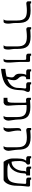

<svg xmlns="http://www.w3.org/2000/svg" viewBox="1546 -2126 630 3763"><g transform="rotate(90 1861.5 -245.0)"><path d="M431.2 -234.9Q431.2 -212.9 433.1 -193.6Q435.1 -174.3 437.5 -157Q439.9 -139.6 441.9 -124.5Q443.8 -109.4 443.8 -96.2Q443.8 -58.1 437.7 -35.4Q431.6 -12.7 415.5 0H358.4Q362.8 -3.9 367.2 -9.3Q371.6 -14.6 374.8 -22.2Q377.9 -29.8 380.1 -40.3Q382.3 -50.8 382.3 -64.9V-264.6Q382.3 -321.3 371.1 -358.2Q359.9 -395 336.2 -416.7Q312.5 -438.5 275.9 -447.3Q239.3 -456.1 188.5 -456.1Q164.1 -456.1 141.1 -454.3Q118.2 -452.6 99.4 -450.7Q80.6 -448.7 66.9 -447Q53.2 -445.3 47.9 -445.3Q31.2 -445.3 18.8 -454.1Q6.3 -462.9 6.3 -481V-540H45.4V-534.7Q45.4 -529.3 49.3 -526.1Q53.2 -522.9 65.4 -522.9Q80.1 -522.9 108.9 -526.1Q137.7 -529.3 188.5 -529.3Q261.2 -529.3 308.3 -513.2Q355.5 -497.1 382.8 -465.6Q410.2 -434.1 420.7 -387.5Q431.2 -340.8 431.2 -279.8Z M939 -234.9Q939 -212.9 940.9 -193.6Q942.9 -174.3 945.3 -157Q947.8 -139.6 949.7 -124.5Q951.7 -109.4 951.7 -96.2Q951.7 -58.1 945.6 -35.4Q939.5 -12.7 923.3 0H866.2Q870.6 -3.9 875 -9.3Q879.4 -14.6 882.6 -22.2Q885.7 -29.8 887.9 -40.3Q890.1 -50.8 890.1 -64.9V-264.6Q890.1 -321.3 878.9 -358.2Q867.7 -395 844 -416.7Q820.3 -438.5 783.7 -447.3Q747.1 -456.1 696.3 -456.1Q671.9 -456.1 648.9 -454.3Q626 -452.6 607.2 -450.7Q588.4 -448.7 574.7 -447Q561 -445.3 555.7 -445.3Q539.1 -445.3 526.6 -454.1Q514.2 -462.9 514.2 -481V-540H553.2V-534.7Q553.2 -529.3 557.1 -526.1Q561 -522.9 573.2 -522.9Q587.9 -522.9 616.7 -526.1Q645.5 -529.3 696.3 -529.3Q769 -529.3 816.2 -513.2Q863.3 -497.1 890.6 -465.6Q918 -434.1 928.5 -387.5Q939 -340.8 939 -279.8Z M1206.5 -96.2Q1206.5 -58.1 1200.4 -35.4Q1194.3 -12.7 1178.2 0H1130.9Q1135.3 -3.9 1139.6 -9.3Q1144 -14.6 1147.2 -22.2Q1150.4 -29.8 1152.6 -40.3Q1154.8 -50.8 1154.8 -64.9V-388.2Q1154.8 -406.2 1154.1 -417Q1153.3 -427.7 1150.4 -433.6Q1147.5 -439.5 1141.8 -441.2Q1136.2 -442.9 1127 -442.9H1081.5Q1061 -442.9 1046.6 -451.7Q1032.2 -460.4 1032.2 -481V-540H1071.3V-531.7Q1071.3 -528.8 1072.5 -526.4Q1073.7 -523.9 1077.4 -522.2Q1081.1 -520.5 1087.6 -519.5Q1094.2 -518.6 1105 -518.6H1168Q1177.2 -518.6 1185.5 -512.5Q1193.8 -506.3 1193.8 -486.8V-378.9Q1193.8 -340.8 1194.8 -312Q1195.8 -283.2 1197.3 -260.3Q1198.7 -237.3 1200.2 -218.3Q1201.7 -199.2 1203.1 -180.7Q1204.6 -162.1 1205.6 -141.8Q1206.5 -121.6 1206.5 -96.2Z M1452.6 -442.9H1388.2Q1367.7 -442.9 1353.3 -451.7Q1338.9 -460.4 1338.9 -481V-540H1377.9V-531.7Q1377.9 -528.8 1379.2 -526.4Q1380.4 -523.9 1384 -522.2Q1387.7 -520.5 1394.3 -519.5Q1400.9 -518.6 1411.6 -518.6H1532.2V-442.9H1522.9Q1508.8 -442.9 1499.5 -439Q1490.2 -435.1 1484.9 -427.2Q1479.5 -419.4 1477.3 -407.2Q1475.1 -395 1475.1 -378.4Q1475.1 -354 1481 -338.4Q1486.8 -322.8 1495.4 -311.3Q1503.9 -299.8 1513.9 -290.3Q1523.9 -280.8 1532.5 -268.8Q1541 -256.8 1546.9 -240.5Q1552.7 -224.1 1552.7 -198.7Q1552.7 -176.3 1547.1 -145.8Q1541.5 -115.2 1528.8 -72.8Q1568.4 -86.4 1600.6 -106.2Q1632.8 -126 1655.8 -152.6Q1678.7 -179.2 1691.4 -213.4Q1704.1 -247.6 1704.1 -291Q1704.1 -312 1705.8 -334.2Q1707.5 -356.4 1709.7 -374.8Q1711.9 -393.1 1713.6 -405Q1715.3 -417 1715.3 -417.5Q1715.3 -442.9 1692.4 -442.9H1642.1Q1621.6 -442.9 1607.2 -451.7Q1592.8 -460.4 1592.8 -481V-540H1631.8V-531.7Q1631.8 -528.8 1633.1 -526.4Q1634.3 -523.9 1637.9 -522.2Q1641.6 -520.5 1648.2 -519.5Q1654.8 -518.6 1665.5 -518.6H1725.1Q1741.7 -518.6 1752.9 -515.4Q1764.2 -512.2 1770.8 -506.6Q1777.3 -501 1780 -493.9Q1782.7 -486.8 1782.7 -479Q1782.7 -470.7 1780.5 -462.2Q1778.3 -453.6 1775.1 -445.8Q1772 -438 1768.8 -431.6Q1765.6 -425.3 1763.7 -421.4Q1759.3 -412.6 1756.3 -401.1Q1753.4 -389.6 1751.7 -376.7Q1750 -363.8 1749 -350.1Q1748 -336.4 1747.6 -324.2Q1745.6 -265.6 1736.8 -217.5Q1728 -169.4 1709.5 -130.6Q1690.9 -91.8 1660.4 -61.5Q1629.9 -31.2 1584.2 -9.3Q1538.6 12.7 1476.1 27.3Q1413.6 42 1330.6 50.3V-33.2Q1370.1 -37.1 1407.7 -43.2Q1445.3 -49.3 1480 -58.1Q1489.7 -91.3 1493.4 -114.7Q1497.1 -138.2 1497.1 -154.8Q1497.1 -175.3 1491.7 -187Q1486.3 -198.7 1478.5 -206.3Q1470.7 -213.9 1461.2 -220.7Q1451.7 -227.5 1443.8 -239Q1436 -250.5 1430.7 -269Q1425.3 -287.6 1425.3 -319.3Q1425.3 -331.5 1425.8 -349.4Q1426.3 -367.2 1429 -385.3Q1431.6 -403.3 1437 -418.9Q1442.4 -434.6 1452.6 -442.9Z M2344.7 -96.2Q2344.7 -77.1 2340.3 -62Q2335.9 -46.9 2329.3 -35.2Q2322.8 -23.4 2314.2 -14.9Q2305.7 -6.3 2297.9 0H2250.5Q2254.9 -3.9 2259.3 -9.3Q2263.7 -14.6 2266.8 -22.2Q2270 -29.8 2272.2 -40.3Q2274.4 -50.8 2274.4 -64.9V-269.5Q2274.4 -323.2 2263.2 -358.4Q2252 -393.6 2228.3 -414.1Q2204.6 -434.6 2168 -442.9Q2131.3 -451.2 2080.6 -451.2Q2070.8 -451.2 2060.3 -450.7Q2049.8 -450.2 2038.6 -449.2V-378.9Q2038.6 -312.5 2040.5 -266.8Q2042.5 -221.2 2044.9 -189.2Q2047.4 -157.2 2049.3 -135Q2051.3 -112.8 2051.3 -93.3Q2051.3 -72.3 2048.6 -57.4Q2045.9 -42.5 2039.3 -32Q2032.7 -21.5 2022 -13.9Q2011.2 -6.3 1995.6 0H1897.5V-75.7H1938Q1955.6 -75.7 1966.8 -80.1Q1978 -84.5 1984.1 -102.5Q1990.2 -120.6 1992.4 -157.5Q1994.6 -194.3 1994.6 -259.3V-388.2Q1994.6 -412.6 1992.9 -425.5Q1991.2 -438.5 1984.4 -443.8Q1969.2 -441.9 1960.7 -440.9Q1952.1 -439.9 1947.8 -439.5Q1943.4 -439 1941.9 -439Q1940.4 -439 1939.9 -439Q1922.9 -439 1910.2 -448.2Q1897.5 -457.5 1897.5 -476.1V-535.2H1936.5V-529.8Q1936.5 -524.4 1940.4 -521.2Q1944.3 -518.1 1956.5 -518.1Q1959.5 -518.1 1969.7 -519Q1980 -520 1996.3 -521.2Q2012.7 -522.5 2034.2 -523.4Q2055.7 -524.4 2080.6 -524.4Q2151.4 -524.4 2198.2 -509Q2245.1 -493.7 2272.9 -463.1Q2300.8 -432.6 2312 -386.7Q2323.2 -340.8 2323.2 -279.8Q2323.2 -260.3 2326.7 -233.2Q2330.1 -206.1 2334 -179.2Q2337.9 -152.3 2341.3 -129.6Q2344.7 -106.9 2344.7 -96.2Z M2564.5 -96.2Q2564.5 -77.1 2560.1 -62Q2555.7 -46.9 2549.1 -35.2Q2542.5 -23.4 2533.9 -14.9Q2525.4 -6.3 2517.6 0H2470.2Q2474.6 -3.9 2479 -9.3Q2483.4 -14.6 2486.6 -22.2Q2489.7 -29.8 2491.9 -40.3Q2494.1 -50.8 2494.1 -64.9V-127Q2494.1 -132.3 2493.9 -143.8Q2493.7 -155.3 2493.2 -169.2Q2492.7 -183.1 2492.2 -198.5Q2491.7 -213.9 2491.2 -227.8Q2490.7 -241.7 2490.5 -252.4Q2490.2 -263.2 2490.2 -268.1Q2490.2 -287.1 2491.9 -299.3Q2493.7 -311.5 2497.8 -319.6Q2502 -327.6 2508.5 -332.8Q2515.1 -337.9 2525.4 -343.3H2553.2Q2544.4 -335 2541.7 -321Q2539.1 -307.1 2539.1 -278.3Q2539.1 -253.4 2543 -227.1Q2546.9 -200.7 2551.8 -176.3Q2556.6 -151.9 2560.5 -131.1Q2564.5 -110.4 2564.5 -96.2ZM2936.5 -96.2Q2936.5 -77.1 2932.1 -62Q2927.7 -46.9 2921.1 -35.2Q2914.6 -23.4 2906 -14.9Q2897.5 -6.3 2889.6 0H2842.3Q2846.7 -3.9 2851.1 -9.3Q2855.5 -14.6 2858.6 -22.2Q2861.8 -29.8 2864 -40.3Q2866.2 -50.8 2866.2 -64.9V-269.5Q2866.2 -323.2 2855 -359.1Q2843.8 -395 2820.1 -416.5Q2796.4 -438 2759.8 -447Q2723.1 -456.1 2672.4 -456.1Q2650.9 -456.1 2628.9 -454.1Q2606.9 -452.1 2587.9 -450Q2568.8 -447.8 2554.2 -445.8Q2539.6 -443.8 2531.7 -443.8Q2514.6 -443.8 2502 -453.1Q2489.3 -462.4 2489.3 -481V-540H2528.3V-534.7Q2528.3 -529.3 2532.2 -526.1Q2536.1 -522.9 2548.3 -522.9Q2554.7 -522.9 2564 -523.9Q2573.2 -524.9 2587.9 -526.1Q2602.5 -527.3 2623 -528.3Q2643.6 -529.3 2672.4 -529.3Q2743.2 -529.3 2790 -513.2Q2836.9 -497.1 2864.7 -465.6Q2892.6 -434.1 2903.8 -387.5Q2915 -340.8 2915 -279.8Q2915 -260.3 2918.5 -233.2Q2921.9 -206.1 2925.8 -179.2Q2929.7 -152.3 2933.1 -129.6Q2936.5 -106.9 2936.5 -96.2Z M3330.6 -402.8Q3330.6 -420.4 3336.9 -429.4Q3343.3 -438.5 3350.6 -442.9H3294.9Q3274.4 -442.9 3260 -451.7Q3245.6 -460.4 3245.6 -481V-540H3284.7V-531.7Q3284.7 -528.8 3285.9 -526.4Q3287.1 -523.9 3290.8 -522.2Q3294.4 -520.5 3301 -519.5Q3307.6 -518.6 3318.4 -518.6H3419.4V-442.9H3405.3Q3396.5 -442.9 3388.2 -435.1Q3379.9 -427.2 3379.4 -409.2Q3377.4 -329.1 3357.7 -272.2Q3337.9 -215.3 3308.3 -178.7Q3278.8 -142.1 3243.9 -124.8Q3209 -107.4 3176.3 -106.9Q3188 -94.7 3203.4 -88.1Q3218.8 -81.5 3238.8 -78.6Q3258.8 -75.7 3283.4 -75.2Q3308.1 -74.7 3338.4 -74.7Q3384.3 -74.7 3419.4 -76.7Q3454.6 -78.6 3480.7 -88.9Q3506.8 -99.1 3525.1 -120.1Q3543.5 -141.1 3555.4 -179.7Q3567.4 -218.3 3574 -276.9Q3580.6 -335.4 3584 -420.4Q3584 -433.6 3577.9 -438.2Q3571.8 -442.9 3555.7 -442.9H3510.3Q3489.7 -442.9 3475.3 -451.7Q3460.9 -460.4 3460.9 -481V-540H3500V-531.7Q3500 -528.8 3501.2 -526.4Q3502.4 -523.9 3506.1 -522.2Q3509.8 -520.5 3516.4 -519.5Q3522.9 -518.6 3533.7 -518.6H3611.3Q3620.6 -518.6 3628.9 -512.5Q3637.2 -506.3 3637.2 -486.8Q3637.2 -472.7 3634.8 -451.9Q3632.3 -431.2 3629.2 -403.1Q3626 -375 3623.5 -339.1Q3621.1 -303.2 3621.1 -259.3Q3621.1 -205.6 3611.8 -162.1Q3602.5 -118.7 3587.2 -85.7Q3571.8 -52.7 3552 -31Q3532.2 -9.3 3510.7 0H3153.3Q3145 -8.8 3133.8 -25.9Q3122.6 -43 3111.8 -66.4Q3101.1 -89.8 3093.8 -118.9Q3086.4 -147.9 3086.4 -180.7V-269.5Q3086.4 -359.9 3106.4 -402.3Q3113.8 -418 3121.3 -427Q3128.9 -436 3128.9 -439.9Q3128.9 -442.9 3122.1 -442.9H3090.8Q3070.3 -442.9 3055.9 -451.7Q3041.5 -460.4 3041.5 -481V-540H3080.6V-531.7Q3080.6 -528.8 3081.8 -526.4Q3083 -523.9 3086.7 -522.2Q3090.3 -520.5 3096.9 -519.5Q3103.5 -518.6 3114.3 -518.6H3154.8Q3167.5 -518.6 3177 -518.1Q3186.5 -517.6 3193.1 -514.2Q3199.7 -510.7 3202.9 -503.4Q3206.1 -496.1 3206.1 -482.4Q3206.1 -473.6 3204.8 -468Q3203.6 -462.4 3200.7 -458.3Q3197.8 -454.1 3193.1 -450.7Q3188.5 -447.3 3181.6 -442.9Q3169.9 -435.5 3161.4 -420.7Q3152.8 -405.8 3147.2 -387.2Q3141.6 -368.7 3138.9 -348.4Q3136.2 -328.1 3136.2 -310.5Q3136.2 -257.3 3139.4 -220.2Q3142.6 -183.1 3149.9 -156.7H3154.3Q3189.5 -156.7 3221.2 -173.6Q3252.9 -190.4 3277.3 -222.2Q3301.8 -253.9 3316.2 -299.6Q3330.6 -345.2 3330.6 -402.8Z"/></g></svg>

Font: Arian AMU Serif
Style: Regular
Weight: 400
Designer: Ruben Hakobyan (Tarumian)
Foundry: Ruben Hakobyan (Tarumian)
Version: Version 1.002